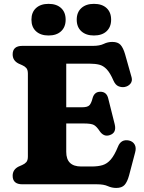

<svg xmlns="http://www.w3.org/2000/svg" viewBox="-20 -932 730 971"><path d="M44 -657Q44 -700 93 -700H450Q484 -700 504.5 -710Q525 -720 548 -720Q576 -720 589.5 -705.2Q603 -690.5 612.5 -658L645.5 -541Q650.5 -522.5 639.8 -509Q629 -495.5 610 -492Q594.5 -489.5 579.2 -495.8Q564 -502 554 -524Q537 -563.5 519.5 -581.8Q502 -600 481.5 -605Q461 -610 434 -610H315V-389.5H395Q424 -389.5 433.2 -400.8Q442.5 -412 448.5 -436.5Q457.5 -467.5 486.5 -468Q519.5 -468.5 527.5 -433.5L560 -304Q571 -260 534.5 -248.5Q505 -238.5 484 -269Q469 -292 455.2 -299.8Q441.5 -307.5 405.5 -307.5H315V-164Q315 -90 390.5 -90H443.5Q476 -90 499 -97Q522 -104 540.5 -125.5Q559 -147 576.5 -190Q592 -229.5 632 -221.5Q652 -217 661 -201Q670 -185 663.5 -161.5L632.5 -44Q623.5 -11.5 609.8 3.5Q596 18.5 568 18.5Q545.5 18.5 525 9.2Q504.5 0 470.5 0H93Q44 0 44 -43Q44 -74.5 74 -89.5L92 -97.5Q105 -103 113 -112Q121 -121 121 -140.5V-559.5Q121 -579 113 -588Q105 -597 92 -602.5L74 -610.5Q44 -625.5 44 -657ZM225.5 -752.5Q185.5 -752.5 162.2 -773.8Q139 -795 139 -832.5Q139 -870 162.2 -891.2Q185.5 -912.5 225.5 -912.5Q266 -912.5 289 -891.2Q312 -870 312 -832.5Q312 -795.5 289 -774Q266 -752.5 225.5 -752.5ZM455 -752.5Q415 -752.5 391.5 -773.8Q368 -795 368 -832.5Q368 -870 391.5 -891.2Q415 -912.5 455 -912.5Q496 -912.5 519 -891.2Q542 -870 542 -832.5Q542 -795.5 519 -774Q496 -752.5 455 -752.5Z"/></svg>

Font: Fraunces 9pt S100
Style: Bold
Weight: 700
Version: Version 1.000; ttfautohint (v1.8.3)